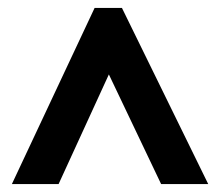

<svg xmlns="http://www.w3.org/2000/svg" viewBox="-20 -735 555 485"><path d="M10 -270 219 -715H288L506 -270H387L255 -547L128 -270Z"/></svg>

Font: Noto Sans Khmer Condensed
Style: Bold
Weight: 700
Width: 3
Designer: Danh Hong and the Monotype Design Team
Foundry: Monotype Imaging Inc.
Version: Version 2.004